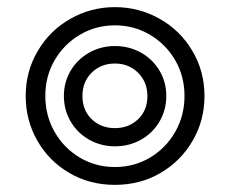

<svg xmlns="http://www.w3.org/2000/svg" viewBox="-20 -509 644 538"><path d="M52 -240Q52 -309 86 -366.5Q120 -424 177.5 -456.5Q235 -489 302 -489Q369 -489 427 -456.5Q485 -424 519 -366.5Q553 -309 553 -240Q553 -172 520 -115Q487 -58 430 -24.5Q373 9 302 9Q231 9 174 -24.5Q117 -58 84.5 -115Q52 -172 52 -240ZM497 -240Q497 -296 470.5 -341Q444 -386 399.5 -412Q355 -438 302 -438Q249 -438 204.5 -412Q160 -386 133.5 -341Q107 -296 107 -240Q107 -185 133 -139.5Q159 -94 203.5 -67.5Q248 -41 302 -41Q356 -41 400.5 -67.5Q445 -94 471 -139.5Q497 -185 497 -240ZM159 -240Q159 -279 178 -311Q197 -343 230 -361.5Q263 -380 302 -380Q342 -380 375 -361.5Q408 -343 427 -311Q446 -279 446 -240Q446 -201 427 -168.5Q408 -136 375 -117.5Q342 -99 302 -99Q263 -99 230 -117.5Q197 -136 178 -168.5Q159 -201 159 -240ZM393 -240Q393 -279 367 -305Q341 -331 302 -331Q263 -331 237 -305.5Q211 -280 211 -240Q211 -200 237 -175Q263 -150 302 -150Q341 -150 367 -175Q393 -200 393 -240Z"/></svg>

Font: K2D ExtraLight
Style: Regular
Weight: 275
Designer: Katatrad Aksorn Co.,Ltd.
Foundry: Cadson Demak Co.,Ltd.
Version: Version 1.000; ttfautohint (v1.6)